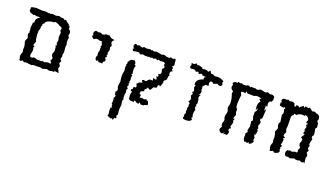

<svg xmlns="http://www.w3.org/2000/svg" viewBox="-62 -935 2791 1607"><g transform="rotate(20 1333.0 -131.5)"><path d="M78.6 9.8Q70.3 9.8 70.3 -3.4V-8.3Q64.9 -15.6 64.9 -26.9Q64.9 -45.4 75.7 -65.9Q70.8 -74.2 70.8 -89.8L71.8 -108.4Q71.8 -117.2 70.1 -124.3Q68.4 -131.3 66.7 -137.2Q64.9 -143.1 63.2 -147.9Q61.5 -152.8 61.5 -157.7Q61.5 -162.1 63.2 -166Q64.9 -169.9 67.1 -174.1Q69.3 -178.2 71.3 -182.1Q73.2 -186 73.2 -190.9Q73.2 -200.7 65.9 -211.9V-232.9Q72.8 -233.4 72.8 -237.8Q72.8 -240.7 69.3 -245.1L72.8 -254.4L66.4 -260.3Q70.3 -265.1 70.3 -268.1Q70.3 -270.5 68.8 -272Q66.9 -274.4 66.9 -280.3Q66.9 -286.1 68.4 -294.9L71.3 -325.2L81.5 -332Q80.6 -337.4 80.6 -342.3Q80.6 -369.1 115.7 -387.2Q108.4 -388.2 100.6 -388.2Q91.3 -388.2 82 -386.7L61.5 -392.6L52.7 -386.7L35.6 -395Q30.3 -394 27.8 -394Q24.9 -394 24.9 -395L25.4 -395.5V-396Q25.4 -399.4 11.2 -409.7Q12.2 -420.9 12.7 -423.3V-426.3Q12.7 -431.2 12.2 -441.4Q25.4 -447.3 40 -448.7L56.2 -451.2L110.8 -446.8L133.3 -449.7Q153.3 -449.2 158.9 -447Q164.6 -444.8 169.4 -444.3L175.3 -449.2L183.6 -443.4Q186 -448.2 191.9 -448.2Q193.8 -448.2 196.3 -447.8L204.1 -450.2Q215.8 -446.8 229 -446.8Q233.9 -446.8 238.8 -447.3L259.3 -453.1Q275.4 -446.3 285.2 -446.3Q287.6 -446.3 289.6 -446.8Q291 -447.3 292.5 -447.3Q301.8 -447.3 314.9 -435.5L323.2 -442.9L335.9 -429.7L359.9 -413.6V-402.8Q363.8 -406.7 367.7 -406.7Q372.6 -392.1 372.6 -385.3V-383.3Q372.1 -382.3 372.1 -381.3Q372.1 -376 378.4 -373.5Q384.8 -370.6 387.5 -363Q390.1 -355.5 391.6 -348.6L387.7 -330.6Q387.7 -324.2 389.6 -319.1Q391.6 -314 392.6 -314L396.5 -317.9Q397 -317.9 397 -315.4Q397 -308.6 393.1 -285.6Q393.6 -272.5 394.8 -265.6Q396 -258.8 397 -255.4Q397.9 -252 398.9 -250.7Q399.9 -249.5 399.9 -248Q399.9 -245.1 397.9 -239.7Q396 -235.8 396 -229.5Q396 -227.1 396.5 -224.1L400.9 -179.2L395.5 -164.1L397.5 -144Q397.5 -138.2 393.1 -127.9V-115.2L404.8 -104L393.6 -81.5Q406.7 -68.4 406.7 -56.2Q406.7 -47.9 400.4 -39.6L417.5 -2L383.3 -7.3Q377 2.9 370.1 2.9Q366.2 2.9 362.8 0.5Q348.6 5.4 337.4 5.4Q324.7 5.4 313.5 -0.5L276.4 10.7Q269 5.4 253.9 5.4L224.6 6.8Q215.8 5.9 209 5.9Q188.5 5.9 184.6 12.2L153.8 10.3Q144 7.3 134.8 7.3Q123.5 7.3 112.8 11.7L99.6 0.5L85.4 9.8ZM168 -48.3 176.3 -55.2 198.7 -51.3Q207.5 -45.9 214.4 -45.9Q218.3 -45.9 221.7 -47.9L246.6 -45.4L253.9 -52.2L274.4 -46.9L301.8 -56.2L311 -54.7Q317.4 -53.2 321.8 -53.2Q329.1 -53.2 329.1 -59.1L317.4 -78.1Q327.1 -92.3 327.1 -100.6Q327.1 -109.9 316.9 -116.2L312.5 -136.7Q322.8 -155.3 322.8 -167L319.8 -200.2L313 -209Q324.2 -214.8 324.2 -218.3Q324.2 -219.7 322.8 -221.2Q317.4 -225.6 317.4 -231.4L321.3 -258.3Q321.3 -263.7 319.8 -269Q318.4 -274.4 316.4 -280.8Q315.4 -284.2 315.4 -288.6Q315.4 -293 316.4 -298.3Q318.4 -309.6 318.4 -319.3L318.8 -319.8Q318.8 -332 313 -336.4Q309.6 -339.4 309.6 -343.8Q309.6 -347.2 312 -352.5Q313.5 -356.4 313.5 -359.9Q313.5 -365.7 309.1 -369.1Q301.8 -375 292 -376Q271.5 -391.1 245.1 -395.5Q236.8 -386.7 222.7 -386.7Q219.7 -386.7 216.3 -387.2Q168.5 -376 166 -359.9Q165 -350.6 156.2 -347.2Q149.9 -344.7 149.9 -341.3Q149.9 -339.4 151.4 -337.9Q153.3 -334.5 153.3 -332.5Q153.3 -330.1 150.9 -327.6Q146 -323.7 146 -307.1V-303.7Q146 -293 142.3 -287.4Q138.7 -281.7 138.7 -272.9L139.6 -262.7Q138.2 -255.4 138.2 -249.5Q138.2 -247.6 138.7 -245.6Q139.2 -238.8 140.4 -229Q141.6 -219.2 141.6 -213.9Q141.6 -202.1 150.4 -184.6Q139.2 -162.1 139.2 -154.3Q139.2 -142.1 153.8 -142.1L144 -129.9Q150.4 -124 150.4 -109.4Q150.4 -93.8 143.1 -70.8L144.5 -57.6Q148.9 -51.3 148.9 -47.4Z M716.3 -443.4Q717.8 -427.7 762.7 -421.9Q745.6 -407.7 745.6 -396Q745.6 -392.6 747.3 -388.7Q749 -384.8 751.2 -381.1Q753.4 -377.4 755.1 -374Q756.8 -370.6 756.8 -368.2Q756.8 -363.3 752.9 -360.1Q749 -356.9 749 -350.1L752.9 -328.1Q752.9 -317.9 744.6 -306.6L750.5 -289.6Q744.6 -284.2 744.6 -279.8Q744.6 -273.9 752.4 -267.6Q740.2 -264.2 740.2 -256.8Q740.2 -251.5 747.6 -245.1L750 -229L732.9 -217.3L734.9 -203.1H698.7L689.9 -215.8Q686.5 -208 681.2 -208Q675.3 -208 670.4 -214.4Q665.5 -220.7 665.5 -231.9Q665.5 -245.6 672.4 -246.6L669.9 -274.9L677.2 -304.7Q672.9 -307.6 672.9 -311Q672.9 -316.4 679.2 -321.3L670.9 -328.6Q676.8 -340.8 676.8 -348.6Q676.8 -352.1 675.3 -354.5Q673.8 -356.9 672.4 -358.9Q670.9 -360.8 669.4 -362.8Q668 -364.7 668 -367.7L670.4 -375.5H643.6Q633.8 -381.3 624.5 -381.3Q610.8 -381.3 597.2 -369.1Q575.7 -380.4 575.7 -392.1L576.2 -396L583.5 -398.9L576.2 -409.7L577.1 -428.2L590.8 -442.9L615.7 -437Q622.1 -440.4 631.3 -440.4Q638.7 -440.4 642.6 -436.5Q646.5 -432.6 652.8 -432.6Q666 -432.6 680.2 -443.8Z M1044.4 -0.5 1041.5 -34.7Q1041.5 -47.4 1044.4 -53.5Q1047.4 -59.6 1047.4 -63.5Q1047.4 -70.3 1038.1 -70.3H1034.7L1034.2 -76.2Q1034.2 -88.4 1046.9 -88.9L1044.9 -98.6Q1044.9 -109.9 1059.6 -109.9L1065.4 -109.4Q1068.4 -115.2 1068.4 -121.1Q1068.4 -131.3 1058.6 -140.1L1080.1 -160.2L1103.5 -166.5L1093.8 -185.5Q1098.1 -191.4 1106.4 -191.4L1123.5 -188.5Q1128.9 -188.5 1132.1 -192.4Q1135.3 -196.3 1138.9 -201.2Q1142.6 -206.1 1148.2 -210Q1153.8 -213.9 1164.1 -213.9L1178.2 -211.4L1176.3 -236.3Q1191.4 -229.5 1199.2 -229.5Q1205.6 -229.5 1205.6 -234.4Q1205.6 -241.7 1193.4 -258.3L1203.1 -256.3Q1210.9 -256.3 1210.9 -263.2Q1210.9 -269 1203.6 -281.7H1204.1Q1225.6 -281.7 1225.6 -300.8Q1225.6 -312 1218.3 -330.1Q1233.9 -341.8 1233.9 -350.6Q1233.9 -353.5 1232.2 -356.2Q1230.5 -358.9 1228.3 -361.3Q1226.1 -363.8 1224.4 -366.2Q1222.7 -368.7 1222.7 -370.6L1226.6 -380.4Q1226.6 -386.7 1208.5 -391.6L1187 -388.2Q1173.8 -388.2 1168 -396Q1162.6 -386.7 1156.2 -386.7Q1150.4 -386.7 1143.6 -394L1132.8 -392.1L1123.5 -385.7Q1116.2 -391.1 1110.4 -391.1Q1103.5 -391.1 1098.6 -385.3Q1093.3 -388.7 1086.4 -388.7Q1075.2 -388.7 1065.9 -384.3L1067.4 -388.7L1052.7 -385.3L1029.3 -390.1Q1022.9 -390.1 1015.9 -386.7Q1008.8 -383.3 1004.4 -383.3Q1000.5 -383.3 1000 -385.3Q999.5 -387.2 998.5 -389.4Q997.6 -391.6 994.9 -393.6Q992.2 -395.5 984.4 -395.5Q969.2 -395.5 939.5 -388.7L929.7 -407.2Q940.4 -409.2 940.4 -412.6Q940.4 -415 932.1 -419.9L928.7 -434.1Q933.1 -438.5 933.1 -446.8L932.6 -451.2L947.3 -453.1L959 -444.8Q966.8 -451.7 975.1 -451.7Q982.4 -451.7 988.3 -444.3L1006.3 -443.4L1014.2 -452.6Q1033.2 -447.8 1041 -447.8Q1049.3 -447.8 1056.4 -450Q1063.5 -452.1 1069.8 -452.1Q1079.1 -452.1 1083 -445.8L1090.8 -453.6Q1094.2 -445.8 1104.5 -445.8L1127.9 -450.7L1157.2 -446.8Q1167 -442.4 1173.8 -442.4Q1181.6 -442.4 1187.5 -447.3H1201.2Q1213.4 -439 1242.7 -438L1256.3 -447.8L1276.9 -441.4L1291.5 -448.7L1300.3 -443.8L1304.7 -395.5Q1302.7 -385.3 1289.1 -377.9Q1302.7 -373.5 1302.7 -365.7Q1302.7 -362.8 1297.4 -356.4Q1307.1 -347.7 1307.1 -343.3Q1307.1 -337.9 1296.4 -337.4Q1290 -329.1 1290 -319.3Q1290 -309.1 1297.4 -299.8L1289.6 -290.5L1287.6 -265.1L1282.2 -253.9Q1265.6 -247.1 1265.6 -236.8L1268.1 -228.5L1255.4 -189.5Q1247.1 -194.3 1241.7 -194.3Q1233.9 -194.3 1231.4 -184.6L1232.9 -177.2Q1232.9 -163.6 1209 -163.6H1205.6L1194.8 -146.5Q1189.9 -132.8 1181.2 -132.8Q1172.9 -132.8 1161.1 -145.5L1151.4 -127.4Q1140.1 -124 1140.1 -113.8L1142.1 -104.5L1116.7 -94.7L1112.8 -78.6Q1112.8 -66.9 1124.5 -66.9L1128.9 -67.4L1123 -42.5L1143.1 -44.9Q1155.8 -44.9 1165.5 -39.6Q1174.8 -46.9 1182.1 -46.9Q1189.5 -46.9 1191.4 -37.1L1199.2 -39.1Q1209.5 -19.5 1209.5 -10.3Q1209.5 -4.9 1204.8 -3.2Q1200.2 -1.5 1194.6 -0.5Q1189 0.5 1184.3 2Q1179.7 3.4 1179.7 8.3L1153.3 10.3L1139.2 -3.4L1132.8 10.3L1116.2 8.3Q1101.1 -3.9 1095.2 -3.9Q1090.8 -3.9 1090.8 1.5L1092.3 9.8L1057.6 7.8ZM927.7 180.2 923.8 140.1 925.3 117.2 937 117.7Q928.2 106.9 928.2 97.2L930.2 87.9L922.4 90.8L924.8 64.5Q924.8 56.2 923.8 48.6Q922.9 41 920.9 33.2Q930.2 24.4 930.2 16.6Q930.2 8.3 919.9 1.5L918.9 -22L928.2 -29.3L929.7 -47.9Q921.9 -55.7 921.9 -72.8Q921.9 -87.4 927.7 -109.4Q921.9 -144.5 921.9 -165Q921.9 -173.8 922.9 -179.9Q923.8 -186 925 -191.2Q926.3 -196.3 927.2 -200.9Q928.2 -205.6 928.2 -211.4L925.3 -233.4V-256.3L932.6 -254.4L923.3 -265.6L930.7 -272.9Q928.2 -283.7 928.2 -288.6Q928.2 -293 938 -296.9Q939 -317.9 981.4 -319.8Q993.2 -305.2 993.2 -295.9Q993.2 -290 989.7 -286.6L1003.4 -280.8Q996.6 -261.2 996.6 -244.6Q996.6 -228 1001 -207.5L991.2 -195.8L1001.5 -197.3V-177.7L997.6 -174.3Q1002 -168.9 1002 -158.7Q1002 -146 998.5 -137.7L1002.9 -127.9L998.5 -118.2L1003.4 -103L996.6 -98.6V-88.9L1006.8 -77.1Q998.5 -72.8 998.5 -62.5Q998.5 -52.7 1002 -46.4Q997.6 -24.9 997.6 -10.3Q997.6 1 1000 10Q1002.4 19 1002.4 22.9Q1002.4 27.8 1000 27.8L998.5 27.3Q996.6 27.3 996.6 32.7L1002 69.3L998 104.5Q998 123.5 1002.4 156.2L992.2 168.9Q1000 178.2 1000 184.1Q1000 189.5 992.2 189.5L986.3 189L975.6 210.9Q970.2 200.7 964.4 200.7Q960 200.7 955.6 206.1L922.9 191.4Z M1532.7 -445.8Q1546.9 -450.2 1561.5 -450.2Q1579.1 -450.2 1590.3 -440.9L1606 -457L1618.2 -434.1L1626 -435.1Q1640.1 -435.1 1654.8 -424.3Q1669.4 -427.7 1680.2 -427.7Q1709.5 -427.7 1739.7 -408.2Q1732.4 -405.8 1732.4 -398.4Q1732.4 -391.6 1739.7 -379.9Q1732.9 -362.3 1720.7 -362.3Q1710.9 -362.3 1697.3 -373L1665.5 -360.8L1652.3 -372.1L1645 -373Q1629.9 -373 1629.9 -352.1L1632.8 -329.6L1607.9 -331.5L1585.4 -307.1Q1590.3 -300.3 1590.3 -293L1588.4 -279.3Q1588.4 -276.9 1589.4 -275.4Q1590.3 -273.9 1591.8 -272.5Q1593.3 -271 1594.2 -269Q1595.2 -267.1 1595.2 -264.2L1591.3 -245.6L1584.5 -236.8Q1584.5 -233.4 1587.9 -233.4L1598.1 -237.3Q1587.9 -224.1 1587.9 -211.9Q1587.9 -200.7 1595.7 -189.5L1591.3 -183.6Q1596.7 -174.8 1596.7 -167.5Q1596.7 -157.7 1589.4 -146.5L1597.2 -129.4L1589.8 -132.3Q1587.4 -132.3 1587.4 -129.4Q1587.4 -125 1598.6 -102.1Q1590.8 -87.9 1590.8 -69.3Q1590.8 -55.7 1597.7 -36.1Q1589.8 -33.2 1589.8 -29.8Q1589.8 -25.9 1599.6 -20.5Q1594.2 3.4 1556.6 3.4H1546.4Q1538.1 3.4 1530 0.5Q1522 -2.4 1522 -11.2Q1522 -16.1 1527.8 -17.1L1524.9 -32.7Q1524.9 -44.9 1533.7 -51.3L1527.8 -64L1531.7 -65.9L1527.3 -71.8L1531.7 -83L1526.9 -102.1L1533.7 -100.1L1531.7 -129.9L1534.2 -138.7Q1534.2 -146.5 1520 -147.5L1533.2 -176.3L1522.5 -205.1L1531.7 -220.2Q1531.7 -226.6 1522 -236.8L1534.2 -247.1L1523.9 -279.3Q1529.8 -292 1529.8 -297.4Q1529.8 -301.3 1527.3 -301.3L1520 -297.9L1519 -309.6Q1519 -351.1 1576.7 -367.2L1573.7 -377Q1573.7 -386.7 1587.9 -393.1L1555.7 -395.5Q1552.2 -405.3 1544.4 -405.3Q1538.6 -405.3 1527.3 -397.9L1516.6 -400.4L1517.1 -405.3Q1517.1 -412.1 1510.7 -412.1Q1504.9 -412.1 1490.7 -404.8Q1489.3 -419.4 1467.8 -419.4L1440.9 -416L1433.1 -430.7L1439 -444.8L1435.1 -464.4L1449.7 -460.9Q1462.4 -460.9 1473.6 -473.6Q1488.8 -460 1492.7 -460L1494.1 -461.9L1492.2 -467.8L1536.6 -455.1Z M1843.8 -22Q1843.8 -32.7 1857.9 -52.7L1855 -52.2Q1847.7 -52.2 1847.7 -71.8Q1847.7 -80.6 1851.8 -88.9Q1856 -97.2 1856 -105Q1856 -112.8 1852.1 -120.4Q1848.1 -127.9 1848.1 -138.2Q1848.1 -147.5 1852.3 -159.4Q1856.4 -171.4 1856.4 -181.2Q1856.4 -195.8 1848.1 -208V-228.5Q1854.5 -239.3 1854.5 -261.2Q1854.5 -295.4 1837.9 -338.4L1841.8 -358.4Q1817.9 -372.6 1817.9 -390.1Q1817.9 -398.9 1823.7 -408.7L1814.5 -418.9Q1820.3 -438.5 1840.3 -438.5L1852.1 -437L1858.4 -449.7L1875 -441.4Q1879.9 -446.3 1885.7 -446.3Q1891.1 -446.3 1896.5 -441.4L1913.6 -440.4Q1936.5 -440.4 1936.5 -447.8L1951.2 -448.2L1967.3 -438.5L1970.2 -445.3H2012.7L2016.6 -441.4H2038.1Q2043.9 -450.2 2057.6 -450.2Q2066.4 -450.2 2077.9 -447Q2089.4 -443.8 2097.7 -443.8Q2106 -443.8 2110.1 -446.8Q2114.3 -449.7 2119.1 -449.7Q2127.9 -449.7 2137.2 -441.4L2155.3 -443.8Q2171.9 -443.8 2181.2 -433.1L2183.6 -404.3L2173.3 -386.2Q2150.9 -386.2 2150.9 -361.8Q2150.9 -350.6 2155.3 -334.5L2140.6 -340.8V-294.9L2154.3 -312.5L2149.9 -237.8Q2149.9 -223.6 2144.5 -223.6L2139.2 -226.6L2134.8 -208Q2147 -203.1 2147 -190.4Q2147 -178.2 2139.2 -165V-148.4Q2145.5 -147.9 2145.5 -141.6Q2145.5 -135.7 2141.1 -125.5L2148.9 -120.6L2143.1 -74.7L2135.7 -93.3L2134.8 -74.7Q2134.8 -60.5 2138.7 -60.5L2143.1 -63.5L2141.1 -27.3L2148.9 -28.8Q2146 -0.5 2113.8 9.8L2112.8 -4.4L2096.7 10.3Q2093.3 1 2087.4 1Q2084 1 2078.6 6.8Q2060.5 -3.9 2060.5 -31.2L2062.5 -51.8Q2059.1 -54.7 2059.1 -58.6Q2059.1 -67.4 2075.2 -81.5Q2067.4 -84 2067.4 -95.2Q2067.4 -103.5 2075.7 -127.9L2070.3 -178.7Q2080.1 -178.7 2080.1 -188.5Q2080.1 -195.3 2071.8 -216.3L2071.3 -259.3Q2085.9 -268.6 2085.9 -288.1L2085.4 -295.9L2073.2 -276.4L2069.8 -309.6Q2069.8 -341.3 2086.9 -355.5L2069.8 -374.5L2087.4 -380.4Q2066.9 -389.6 2049.8 -389.6Q2033.2 -389.6 2019.5 -381.8L1962.9 -382.8L1945.8 -396L1944.8 -378.4L1921.4 -381.8Q1907.7 -381.8 1907.7 -373.5Q1907.7 -365.7 1917 -353.5Q1913.6 -327.1 1912.1 -306.9Q1910.6 -286.6 1910.6 -272.5Q1910.6 -244.6 1916.5 -238.8Q1925.8 -229.5 1925.8 -220.7L1923.8 -210Q1923.8 -198.7 1932.6 -181.2Q1921.9 -158.2 1921.9 -147Q1921.9 -143.1 1924.3 -143.1Q1927.7 -143.1 1936 -150.4L1926.3 -127.9Q1931.6 -121.6 1931.6 -112.3Q1931.6 -101.6 1920.4 -74.2L1932.1 -62L1918 -54.2L1916 -44.9Q1916 -33.2 1927.7 -29.3Q1921.9 3.9 1913.6 3.9L1903.8 1Q1896 1 1885.3 7.8L1892.6 -11.2Q1878.4 4.9 1868.2 4.9Q1865.7 4.9 1861.6 2.4Q1857.4 0 1853.5 -3.9Q1849.6 -7.8 1846.7 -12.7Q1843.8 -17.6 1843.8 -22Z M2291.5 -31.7Q2291.5 -50.3 2302.2 -70.8Q2297.4 -79.1 2297.4 -94.7L2298.3 -113.3Q2298.3 -122.1 2296.6 -129.2Q2294.9 -136.2 2293.2 -142.1Q2291.5 -147.9 2289.8 -152.8Q2288.1 -157.7 2288.1 -162.6Q2288.1 -167 2289.8 -170.9Q2291.5 -174.8 2293.7 -179Q2295.9 -183.1 2297.9 -187Q2299.8 -190.9 2299.8 -195.8Q2299.8 -205.6 2292.5 -216.8V-237.8L2301.8 -252L2292.5 -317.4Q2301.3 -320.3 2301.3 -333.5Q2301.3 -341.8 2294.4 -363.8L2301.8 -373Q2296.9 -381.3 2292.5 -381.3Q2288.1 -381.3 2284.2 -372.6L2249 -381.3V-409.7L2258.3 -408.7L2247.1 -427.2Q2252.9 -447.3 2272.9 -447.3L2284.7 -445.8L2302.7 -450.2L2319.3 -441.4Q2324.2 -446.8 2334.5 -446.8Q2343.8 -446.8 2357.9 -441.4Q2366.7 -413.6 2373 -413.6Q2377 -413.6 2380.9 -431.2H2395.5L2411.6 -420.9L2414.6 -427.7L2439 -446.3L2449.2 -431.6L2456.1 -447.8L2482.4 -441.4Q2485.8 -448.2 2491.7 -448.2Q2495.1 -448.2 2499.5 -445.1Q2503.9 -441.9 2508.5 -438Q2513.2 -434.1 2517.3 -430.9Q2521.5 -427.7 2524.9 -427.7L2539.1 -432.1Q2547.9 -432.1 2557.1 -423.8Q2577.1 -423.3 2591.3 -406.7L2595.7 -381.3L2587.4 -363.3Q2605.5 -360.4 2605.5 -312L2594.2 -300.8Q2598.1 -285.2 2600.3 -273.4Q2602.5 -261.7 2602.5 -253.4Q2602.5 -235.8 2593.3 -235.4L2593.8 -214.4L2597.2 -215.3Q2601.6 -215.3 2601.6 -207.5Q2601.6 -200.2 2593.3 -172.9V-156.2Q2599.6 -155.8 2599.6 -148.9Q2599.6 -143.1 2595.2 -132.8V-120.1L2606.9 -108.9L2595.7 -86.4Q2608.9 -73.7 2608.9 -61Q2608.9 -52.7 2602.5 -44.4L2608.9 3.9L2601.1 -2.9Q2592.8 3.4 2585.4 3.4Q2575.7 3.4 2564.9 -4.9Q2550.8 0.5 2539.6 0.5Q2526.9 0.5 2515.6 -5.4L2478.5 5.9Q2471.2 0.5 2456.1 0.5L2441.4 2Q2427.2 -10.7 2427.2 -25.4Q2427.2 -38.6 2438.5 -52.7L2448.7 -50.8L2456.1 -57.1L2476.6 -51.8L2503.9 -61L2513.2 -59.6Q2522.9 -59.6 2522.9 -68.8Q2522.9 -77.1 2519.5 -83Q2529.3 -97.2 2529.3 -105.5Q2529.3 -114.7 2519 -121.1L2514.6 -141.6Q2524.9 -160.2 2524.9 -171.9Q2524.9 -187 2506.8 -189.5L2529.3 -225.1H2516.1L2515.1 -245.1L2525.4 -252.9L2514.6 -255.4L2513.7 -265.1L2521.5 -286.1L2511.7 -305.2Q2522 -305.7 2522 -316.9V-319.3L2515.1 -318.4Q2507.3 -318.4 2507.3 -326.2Q2507.3 -333 2514.6 -347.2Q2505.4 -377.9 2480.5 -377.9H2478L2476.6 -369.6Q2467.8 -372.6 2454.1 -372.6Q2426.8 -372.6 2407.2 -353L2388.7 -358.9L2384.8 -344.2Q2369.6 -335.4 2369.6 -322.8L2371.1 -239.3L2368.2 -218.8Q2368.2 -207 2377 -189.5Q2365.7 -167 2365.7 -159.2Q2365.7 -147 2380.4 -147L2382.8 -142.6L2370.6 -134.8Q2377 -128.9 2377 -114.3Q2377 -98.6 2369.6 -75.7L2385.3 -68.8L2373 -54.7Q2377.4 -48.3 2377.4 -44.4Q2377.4 -40.5 2374 -37.6L2380.4 -21.5Q2380.4 0 2339.4 6.8L2326.2 -4.9Q2312 4.4 2305.2 4.4Q2296.9 4.4 2296.9 -8.3V-13.2Q2291.5 -20.5 2291.5 -31.7Z"/></g></svg>

Font: Truetypewriter PolyglOTT
Style: Regular
Weight: 400
Designer: Sergey Beatoff a.k.a. Sam_T
Version: Version 3.76